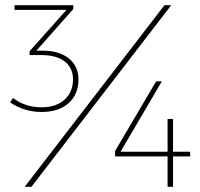

<svg xmlns="http://www.w3.org/2000/svg" viewBox="-20 -719 768 739"><path d="M145 -524Q207 -524 244.5 -494.5Q282 -465 282 -413Q282 -356 244 -322Q206 -288 140 -288Q73 -288 19 -325L30 -342Q77 -306 140 -306Q196 -306 228.5 -335.5Q261 -365 261 -413Q261 -458 229 -482.5Q197 -507 139 -507H94V-522L236 -681H36V-699H262V-684L120 -524ZM613 -699H639L101 0H75ZM581 -406H603L444 -135H625V-261H646V-135H712V-117H646V0H625V-117H423V-138Z"/></svg>

Font: Montserrat arm Thin
Style: Regular
Weight: 250
Designer: Julieta Ulanovsky
Foundry: Julieta Ulanovsky
Version: Version 6.000;PS 006.000;hotconv 1.0.88;makeotf.lib2.5.64775